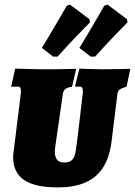

<svg xmlns="http://www.w3.org/2000/svg" viewBox="-20 -805 586 834"><path d="M371 -708 368 -722 284 -785 270 -780C270 -780 217 -687 162 -597L211 -559H230C298 -635 371 -708 371 -708ZM534 -708 531 -722 447 -785 433 -780C433 -780 380 -687 325 -597L374 -559H393C461 -635 534 -708 534 -708ZM220 -167 252 -391C254 -415 266 -425 293 -428L311 -506C311 -506 229 -504 198 -504C129 -504 46 -507 46 -507L29 -431L30 -428C30 -428 45 -429 53 -429C66 -429 71 -426 71 -409C71 -403 70 -396 69 -387L40 -153C38 -142 37 -132 37 -122C38 -32 100 9 231 9C373 9 446 -53 464 -186L490 -397C492 -413 497 -418 530 -429L546 -506C546 -506 475 -504 422 -504C393 -504 325 -507 325 -507L306 -431L309 -428C309 -428 317 -429 324 -429C335 -429 340 -424 340 -409C340 -403 339 -396 338 -387C338 -387 317 -203 310 -156C304 -113 291 -99 259 -99C231 -99 218 -115 218 -148C218 -151 219 -161 220 -167Z"/></svg>

Font: Alegreya SC Black
Style: Italic
Weight: 900
Italic angle: -7°
Designer: Juan Pablo del Peral
Foundry: Huerta Tipografica
Version: Version 2.007;PS 002.007;hotconv 1.0.88;makeotf.lib2.5.64775